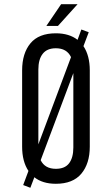

<svg xmlns="http://www.w3.org/2000/svg" viewBox="-20 -865 521 911"><path d="M270 -845 200 -742H255L348 -845ZM376 -646 401 -712 366 -725 348 -676C321.3 -696.7 287 -707 245 -707C191 -707 150.8 -691.2 124.5 -659.5C98.2 -627.8 85 -585 85 -531V-169C85 -122.3 95 -84 115 -54L90 13L124 26L143 -24C169 -3.3 203 7 245 7C299 7 339.3 -9 366 -41C392.7 -73 406 -115.7 406 -169V-531C406 -577.7 396 -616 376 -646ZM317 -594 162 -180V-535C162 -567 168.8 -591.8 182.5 -609.5C196.2 -627.2 217 -636 245 -636C279.7 -636 303.7 -622 317 -594ZM245 -64C210.3 -64 186.3 -77.7 173 -105L328 -518V-165C328 -133 321.3 -108.2 308 -90.5C294.7 -72.8 273.7 -64 245 -64Z"/></svg>

Font: Bebas Neue Regular two
Style: Regular2
Weight: 400
Designer: Ryoichi Tsunekawa & LGV (GE)
Foundry: Free Software Foundation, Inc.
Version: Version 1.003 August 13, 2016